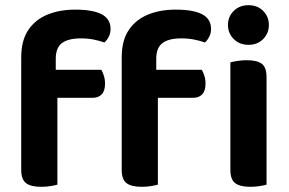

<svg xmlns="http://www.w3.org/2000/svg" viewBox="-20 -713 1112 740"><path d="M173.7 -336V-443.9H370.5Q375.5 -436 380.1 -421.9Q384.8 -407.7 384.8 -390.8Q384.8 -362.3 371.8 -349.1Q358.9 -336 336.6 -336ZM194.9 -486.5V-353H61.8V-491.8Q61.8 -556.7 88.9 -597.2Q116 -637.6 163.1 -656.8Q210.2 -675.9 269.5 -675.9Q337.8 -675.9 371.9 -658Q406.1 -640 406.1 -601.5Q406.1 -584.6 398.9 -570.9Q391.8 -557.3 382.5 -549.3Q363.8 -556 341.1 -560.5Q318.4 -565.1 292.1 -565.1Q242.9 -565.1 218.9 -547Q194.9 -528.9 194.9 -486.5ZM61.8 -384.4H201.2V-1.3Q192.3 1.3 175.3 4.1Q158.4 7 138.5 7Q99 7 80.4 -7.1Q61.8 -21.2 61.8 -58.1ZM561 -336V-443.9H757.8Q762.8 -436 767.4 -421.9Q772.1 -407.7 772.1 -390.8Q772.1 -362.3 759.1 -349.1Q746.2 -336 723.9 -336ZM582.2 -486.5V-353H449.1V-491.8Q449.1 -556.7 476.2 -597.2Q503.3 -637.6 550.4 -656.8Q597.5 -675.9 656.8 -675.9Q725.1 -675.9 759.2 -658Q793.4 -640 793.4 -601.5Q793.4 -584.6 786.2 -570.9Q779.1 -557.3 769.8 -549.3Q751.1 -556 728.4 -560.5Q705.7 -565.1 679.4 -565.1Q630.2 -565.1 606.2 -547Q582.2 -528.9 582.2 -486.5ZM449.1 -384.4H588.5V-1.3Q579.6 1.3 562.6 4.1Q545.7 7 525.8 7Q486.3 7 467.7 -7.1Q449.1 -21.2 449.1 -58.1ZM858.6 -616.6Q858.6 -648.8 880.8 -670.9Q903.1 -693 937.6 -693Q972.5 -693 994.4 -670.9Q1016.3 -648.8 1016.3 -616.6Q1016.3 -585 994.4 -562.6Q972.5 -540.2 937.6 -540.2Q903.1 -540.2 880.8 -562.6Q858.6 -585 858.6 -616.6ZM867.9 -264H1007.3V-1.3Q998.4 1.3 981.4 4.1Q964.5 7 944.6 7Q905.1 7 886.5 -7.1Q867.9 -21.2 867.9 -58.1ZM1007.3 -192H867.9V-472.5Q876.9 -475.2 894 -478Q911.1 -480.9 931 -480.9Q971.1 -480.9 989.2 -467.1Q1007.3 -453.3 1007.3 -415.5Z"/></svg>

Font: Baloo Tamma 2
Style: Regular
Weight: 400
Designer: Divya Kowshik, Shuchita Grover and Ek Type
Foundry: Ek Type
Version: Version 1.700